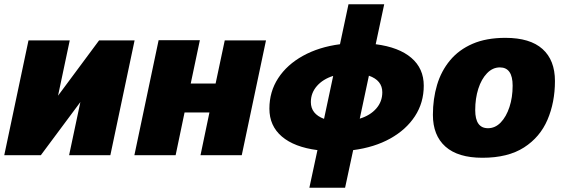

<svg xmlns="http://www.w3.org/2000/svg" viewBox="-21 -730 2657 903"><path d="M-1 0 113 -540H307L252 -280L445 -540H612L498 0H304L357 -250L171 0Z M611 0 725 -541H919L876 -337H993L1036 -540H1230L1116 0H922L964 -201H847L805 0Z M1434 153 1472 -24Q1363 -38 1304.5 -88Q1246 -138 1246 -219Q1246 -299 1287.5 -362.5Q1329 -426 1404 -467.5Q1479 -509 1578 -522L1618 -710H1786L1746 -522Q1855 -508 1913.5 -458Q1972 -408 1972 -327Q1972 -247 1930.5 -183.5Q1889 -120 1814.5 -78.5Q1740 -37 1640 -24L1602 153ZM1777 -296Q1777 -352 1714 -374L1671 -172Q1720 -187 1748.5 -219.5Q1777 -252 1777 -296ZM1441 -250Q1441 -194 1503 -171L1546 -373Q1498 -358 1469.5 -325.5Q1441 -293 1441 -250Z M2248 12Q2133 12 2074 -40.5Q2015 -93 2015 -190Q2015 -265 2034.5 -330.5Q2054 -396 2095.5 -446Q2137 -496 2201.5 -524Q2266 -552 2356 -552Q2472 -552 2530.5 -499.5Q2589 -447 2589 -349Q2589 -249 2554 -167Q2519 -85 2443.5 -36.5Q2368 12 2248 12ZM2274 -127Q2308 -127 2334 -154Q2360 -181 2375 -226.5Q2390 -272 2390 -327Q2390 -413 2330 -413Q2296 -413 2269.5 -385.5Q2243 -358 2228.5 -312.5Q2214 -267 2214 -212Q2214 -127 2274 -127Z"/></svg>

Font: Geist Black
Style: Italic
Weight: 900
Italic angle: -12°
Designer: Basement.studio, Andrés Briganti, Mateo Zaragoza
Foundry: Basement.studio, Vercel, Andrés Briganti, Guido Ferreyra, Mateo Zaragoza
Version: Version 1.500; ttfautohint (v1.8.4.7-5d5b)